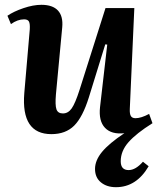

<svg xmlns="http://www.w3.org/2000/svg" viewBox="-20 -548 665 806"><path d="M25.9 -446.8 11.2 -481.9Q37.6 -500 78.6 -513.9Q119.6 -527.8 153.8 -527.8Q201.2 -527.8 223.4 -503.7Q245.6 -479.5 241.2 -433.1L214.8 -151.9Q210.9 -106.4 217 -89.1Q223.1 -71.8 244.1 -71.8Q266.1 -71.8 281 -93Q295.9 -114.3 314 -170.9L422.9 -514.2H543.9L524.9 -90.8Q523.9 -70.3 529.3 -61Q534.7 -51.8 548.8 -51.8Q572.3 -51.8 606 -69.8L620.1 -30.8Q552.2 11.7 519.5 48.8Q486.8 85.9 486.8 128.9Q486.8 166 520 166Q549.3 166 580.1 130.9L604 149.9Q552.7 237.8 466.8 237.8Q428.2 237.8 403.6 217.5Q378.9 197.3 378.9 161.1Q378.9 125.5 408.2 89.8Q437.5 54.2 502 11.2Q447.8 17.1 420.7 -11.5Q393.6 -40 399.9 -98.1L430.2 -360.8L421.9 -361.8L353 -139.2Q327.1 -56.2 291.3 -20.5Q255.4 15.1 195.8 15.1Q67.9 15.1 82 -157.2L105 -424.8Q106.4 -448.2 101.6 -457.5Q96.7 -466.8 81.1 -466.8Q53.7 -466.8 25.9 -446.8Z"/></svg>

Font: Literata SemiBold
Style: Italic
Weight: 650
Italic angle: -2.39999°
Designer: Latin by Veronika Burian and Jose Scaglione. Greek by Irene Vlachou. Cyrillic by Vera Evstafieva
Foundry: TypeTogether
Version: Version 3.021